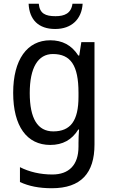

<svg xmlns="http://www.w3.org/2000/svg" viewBox="-20 -760 599 1020"><path d="M419 -740H365C358 -689 323 -674 275 -674C221 -674 191 -688 186 -740H132C136 -656 184 -606 273 -606C361 -606 414 -659 419 -740ZM247 -546C124 -546 50 -443 50 -267C50 -89 123 10 247 10C313 10 362 -17 396 -72H400C398 -53 397 -18 397 0V19C397 117 346 167 258 167C194 167 135 153 86 128V207C133 229 188 240 255 240C411 240 482 159 482 8V-536H412L401 -465H396C360 -521 310 -546 247 -546ZM261 -473C355 -473 397 -413 397 -268V-246C397 -119 355 -62 263 -62C180 -62 138 -130 138 -266C138 -399 181 -473 261 -473Z"/></svg>

Font: Noto Sans Gujarati UI SemiCondensed
Style: Regular
Weight: 400
Width: 4
Designer: Jelle Bosma - Monotype Design Team, Universal Thirst
Foundry: Monotype Imaging Inc.
Version: Version 2.106